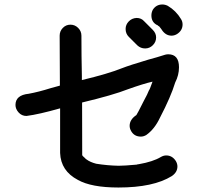

<svg xmlns="http://www.w3.org/2000/svg" viewBox="-20 -806 920 856"><path d="M508 30Q387 30 327 -4Q251 -44 248 -124V-323Q153 -296 98 -289Q77 -289 63 -304.5Q49 -320 49 -338Q49 -382 108 -388Q152 -396 206 -413L246 -424L247 -425L246 -647Q246 -667 260 -681.5Q274 -696 294 -696Q314 -696 328.5 -681.5Q343 -667 343 -647Q343 -557 345 -467V-449Q462 -477 524 -502Q557 -515 641 -540Q679 -550 716 -562Q723 -564 730 -564Q778 -564 778 -506Q778 -471 761 -438Q742 -375 693 -281Q669 -230 632 -204Q620 -197 608 -197Q579 -197 565 -221Q558 -233 558 -245Q558 -273 588 -293Q592 -298 620 -354Q639 -389 644 -403Q647 -405 660 -442Q620 -433 550 -408Q484 -382 346 -349Q346 -119 346.5 -115Q347 -111 357 -103Q360 -100 362.5 -97.5Q365 -95 366 -95Q382 -83 409 -76Q459 -68 509 -67Q534 -67 589 -72Q595 -74 599 -74Q662 -85 697 -106Q709 -113 721 -113Q748 -113 764 -88Q771 -76 771 -64Q771 -38 746 -21Q664 30 508 30ZM627 -590Q607 -590 592 -604L554 -642Q540 -656 540 -677Q540 -696 554 -710.5Q568 -725 589 -726Q610 -726 623 -711L661 -673Q676 -658 676 -639Q676 -619 661.5 -604.5Q647 -590 627 -590ZM745 -647Q719 -647 702 -672Q702 -673 700.5 -674.5Q699 -676 698 -678Q691 -687 690 -688Q689 -689 685 -691Q685 -692 683.5 -693Q682 -694 679 -695Q655 -708 655 -737Q655 -750 661 -762Q676 -786 704 -786Q716 -786 728 -780Q765 -758 787 -721Q794 -710 794 -697Q794 -670 769 -654Q757 -647 745 -647Z"/></svg>

Font: Bad Comic
Style: Regular
Weight: 400
Designer: GGBotNet
Foundry: f0n7
Version: 0.9